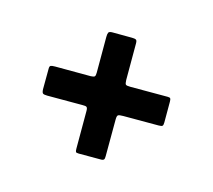

<svg xmlns="http://www.w3.org/2000/svg" viewBox="-80 -665 693 626"><g transform="rotate(-30 267.0 -352.0)"><path d="M277.5 -433.5 363 -519Q370 -526 375 -527.8Q380 -529.5 387.5 -522L434 -475Q441 -468 442.2 -463.8Q443.5 -459.5 436.5 -452.5L349 -365Q340.5 -356 340.5 -352Q340.5 -348 349.5 -339L439 -249.5Q444 -244.5 443.2 -241.2Q442.5 -238 437 -232.5L387.5 -183Q381 -176.5 377.2 -176.5Q373.5 -176.5 366.5 -183.5L282 -268Q272.5 -277.5 268 -278.5Q263.5 -279.5 254.5 -270.5L167 -183.5Q161 -177 156.8 -176.8Q152.5 -176.5 146.5 -183L95 -234.5Q89 -240.5 89.8 -243.5Q90.5 -246.5 96.5 -252.5L186.5 -342.5Q193.5 -349.5 193 -353.8Q192.5 -358 185 -365L100.5 -449.5Q92.5 -457.5 92 -462Q91.5 -466.5 99.5 -475L147 -522Q154 -529.5 158.2 -528Q162.5 -526.5 170 -519L255 -433.5Q262.5 -426.5 266.5 -426.5Q270.5 -426.5 277.5 -433.5Z"/></g></svg>

Font: Besley* Narrow Heavy
Style: Regular
Weight: 800
Width: 4
Designer: Owen Earl
Foundry: indestructible type*
Version: Version 3.000; ttfautohint (v1.8.3)